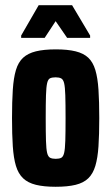

<svg xmlns="http://www.w3.org/2000/svg" viewBox="-20 -707 426 735"><path d="M193 8Q148 8 117.5 0.5Q87 -7 68.5 -24.5Q50 -42 41 -72Q32 -102 29 -147Q26 -192 26 -255Q26 -318 29 -363.5Q32 -409 41 -439Q50 -469 68.5 -486Q87 -503 117.5 -510.5Q148 -518 194 -518Q239 -518 269.5 -510.5Q300 -503 318 -486Q336 -469 345 -439Q354 -409 357 -363.5Q360 -318 360 -255Q360 -192 357 -147Q354 -102 345 -72Q336 -42 318 -24.5Q300 -7 269.5 0.5Q239 8 193 8ZM193 -99Q207 -99 214.5 -103Q222 -107 225.5 -121.5Q229 -136 230 -168Q231 -200 231 -255Q231 -310 230 -342Q229 -374 225.5 -388.5Q222 -403 214 -407Q206 -411 193 -411Q180 -411 172 -407.5Q164 -404 160.5 -389Q157 -374 156 -342Q155 -310 155 -255Q155 -200 156 -168Q157 -136 160.5 -121.5Q164 -107 172 -103Q180 -99 193 -99ZM61 -562V-571L128 -687H256L325 -571V-562H237L193 -626L151 -562Z"/></svg>

Font: Saira ExtraCondensed ExtraBold
Style: Regular
Weight: 800
Width: 2
Designer: Hector Gatti with collaboration of the Omnibus-Type team
Foundry: Omnibus-Type
Version: Version 1.101